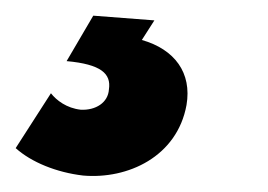

<svg xmlns="http://www.w3.org/2000/svg" viewBox="-56 -26 342 245"><path d="M50 198C107 203 170 174 182 108C189 67 167 37 125 25L141 0L63 -6L29 52C73 56 86 68 83 88C82 105 66 115 47 114C29 112 16 102 9 93L-36 163C-16 181 16 194 50 198Z"/></svg>

Font: Fixel Text 20240404
Style: Bold Italic
Weight: 700
Width: 4
Italic angle: -10°
Designer: AlfaBravo + MacPaw
Foundry: Kyrylo Tkachov, Marchela Mozhyna, Serhii Makarenko, Maria Weinstein, Zakhar Kryvoshyya
Version: Version 1.211;Glyphs 3.2 (3225)